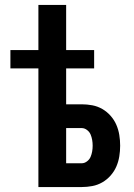

<svg xmlns="http://www.w3.org/2000/svg" viewBox="-20 -755 540 775"><path d="M135 0V-479H22V-553H135V-735H247V-553H360V-479H247V-334H310Q331 -334 352.5 -330Q374 -326 393 -315Q412 -304 426.5 -287.5Q441 -271 449.5 -251.5Q458 -232 461.5 -210.5Q465 -189 465 -167Q465 -145 461.5 -123.5Q458 -102 449.5 -82.5Q441 -63 426.5 -46.5Q412 -30 393 -19Q374 -8 352.5 -4Q331 0 310 0ZM247 -96H310Q321 -96 331 -103.5Q341 -111 345.5 -121.5Q350 -132 352 -143.5Q354 -155 354 -167Q354 -179 352 -190.5Q350 -202 345.5 -212.5Q341 -223 331 -230.5Q321 -238 310 -238H247Z"/></svg>

Font: Iosevka Term Curly
Style: Bold
Weight: 700
Designer: Belleve Invis
Foundry: Belleve Invis
Version: Version 32.3.0